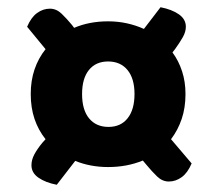

<svg xmlns="http://www.w3.org/2000/svg" viewBox="-20 -552 605 531"><path d="M493 -292Q493 -254 482.5 -223Q472 -192 453 -167L510 -100Q499 -74 482.5 -62Q466 -50 447 -50Q429 -50 414.5 -64Q400 -78 386 -95L375 -108Q331 -90 279 -90Q230 -90 188 -107L137 -41Q106 -47 86.5 -60.5Q67 -74 67 -95Q67 -110 75 -125Q83 -140 97 -157L106 -167Q86 -192 75.5 -223Q65 -254 65 -292Q65 -329 75.5 -360Q86 -391 106 -416L55 -478Q66 -504 82.5 -516Q99 -528 118 -528Q136 -528 150.5 -514Q165 -500 179 -483L185 -475Q227 -493 279 -493Q306 -493 331 -487.5Q356 -482 378 -472L424 -532Q455 -526 474.5 -512.5Q494 -499 494 -478Q494 -464 485.5 -449Q477 -434 464 -416L457 -407Q474 -384 483.5 -355Q493 -326 493 -292ZM207 -292Q207 -248 226.5 -224.5Q246 -201 280 -201Q314 -201 333 -225Q352 -249 352 -292Q352 -335 332.5 -358.5Q313 -382 279 -382Q245 -382 226 -358.5Q207 -335 207 -292Z"/></svg>

Font: Baloo Tammudu
Style: Regular
Weight: 400
Designer: Omkar Shende and Ek Type
Foundry: Ek Type
Version: Version 1.007;PS 1.000;hotconv 1.0.88;makeotf.lib2.5.647800